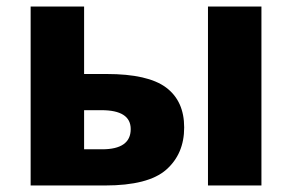

<svg xmlns="http://www.w3.org/2000/svg" viewBox="-20 -569 896 589"><path d="M618 0H782V-549H618ZM74 0H302Q435 0 490 -48.5Q545 -97 545 -178Q545 -259 489.5 -300.5Q434 -342 307 -342H238V-549H74ZM238 -111V-231H291Q381 -231 381 -173Q381 -111 293 -111Z"/></svg>

Font: Noto Sans UI Extra
Style: Regular
Weight: 800
Designer: Monotype Design Team
Foundry: Monotype Imaging Inc.
Version: Version 1.901